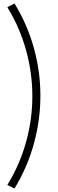

<svg xmlns="http://www.w3.org/2000/svg" viewBox="-20 -896 334 1098"><path d="M22 -855 63 -876Q137 -755 174 -620.5Q211 -486 211 -349Q211 -210 174 -75Q137 60 63 182L22 162Q93 46 129 -83.5Q165 -213 165 -346Q165 -479 129 -609Q93 -739 22 -855Z"/></svg>

Font: Yaldevi ExtraLight ExtraLight
Style: Regular
Weight: 250
Version: Version 1.100